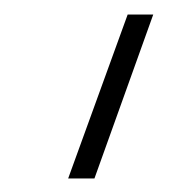

<svg xmlns="http://www.w3.org/2000/svg" viewBox="-20 -791 269 271"><path d="M113.3 -539.1H76.2L160.2 -770.5H196.3Z"/></svg>

Font: Gen Shin Gothic ExtraLight
Style: Regular
Weight: 100
Designer: [Source Han Sans]
Ryoko NISHIZUKA  (kana & ideographs); Paul D. Hunt (Latin, Greek & Cyrillic); Wenlong ZHANG  (bopomofo
Version: Version 1.002.20150607